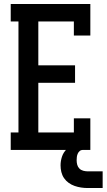

<svg xmlns="http://www.w3.org/2000/svg" viewBox="-20 -755 540 967"><path d="M34 0V-88H73V-647H34V-735H435V-576H352V-647H173V-426H358V-338H173V-88H352V-159H435V0ZM422 192Q405 192 388.5 189.5Q372 187 356 181.5Q340 176 326 166Q312 156 302.5 142Q293 128 289 111.5Q285 95 285 78Q285 56 292 34.5Q299 13 315 -3Q331 -19 353 -25.5Q375 -32 397 -32V0Q388 0 381.5 5.5Q375 11 371.5 19Q368 27 367 35.5Q366 44 366 52Q366 64 369 75Q372 86 380 94Q388 102 399.5 105Q411 108 422 108H497V192Z"/></svg>

Font: Iosevka Slab Semibold
Style: Regular
Weight: 600
Monospace: yes
Designer: Belleve Invis
Foundry: Belleve Invis
Version: Version 11.1.1; ttfautohint (v1.8.3)